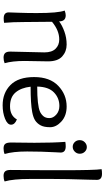

<svg xmlns="http://www.w3.org/2000/svg" viewBox="311 -1094 793 1455"><g transform="rotate(90 707.5 -366.5)"><path d="M371 -48 377 -307Q377 -363 349.5 -391Q322 -419 279 -419Q211 -419 145 -364Q147 -228 147 -148.5Q147 -69 153 -1Q137 2 119 2Q74 2 74 -36Q74 -40 76.5 -109.5Q79 -179 79 -248Q79 -412 60 -460Q80 -468 96 -468Q142 -468 142 -418Q172 -441 219 -458Q266 -475 318 -475Q370 -475 407.5 -441.5Q445 -408 445 -334L442 -156Q442 -64 459 -5Q439 3 416.5 3Q394 3 382.5 -8.5Q371 -20 371 -48Z M787 -475Q857 -475 900.5 -435.5Q944 -396 944 -350Q944 -304 930 -278Q916 -252 893.5 -237Q871 -222 829 -214Q765 -202 637 -202Q645 -130 680.5 -88Q716 -46 786 -46Q856 -46 885 -98Q925 -82 925 -54Q925 -26 879.5 -8Q834 10 778 10Q684 10 624 -49.5Q564 -109 564 -228.5Q564 -348 630.5 -411.5Q697 -475 787 -475ZM783 -420Q723 -420 680.5 -379Q638 -338 636 -252Q779 -252 826 -273Q846 -282 860.5 -299Q875 -316 875 -344.5Q875 -373 848.5 -396.5Q822 -420 783 -420Z M1060 -54 1062 -231Q1062 -374 1055 -465Q1071 -468 1089 -468Q1136 -468 1136 -430Q1136 -425 1134 -390Q1128 -283 1128 -175.5Q1128 -68 1147 -5Q1129 3 1104.5 3Q1080 3 1070 -10Q1060 -23 1060 -54ZM1145 -574.5Q1145 -552 1129 -536.5Q1113 -521 1092.5 -521Q1072 -521 1057 -536Q1042 -551 1042 -574Q1042 -597 1058 -612.5Q1074 -628 1094.5 -628Q1115 -628 1130 -612.5Q1145 -597 1145 -574.5Z M1268 -49 1270 -335V-451Q1270 -687 1262 -740Q1278 -743 1297 -743Q1343 -743 1343 -705Q1343 -701 1342 -652Q1336 -470 1336 -358V-202Q1336 -69 1355 -5Q1337 3 1313 3Q1289 3 1278.5 -9Q1268 -21 1268 -49Z"/></g></svg>

Font: Overlock
Style: Regular
Weight: 400
Designer: Dario Muhafara
Foundry: Dario Manuel Muhafara
Version: Version 1.002